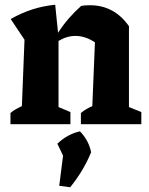

<svg xmlns="http://www.w3.org/2000/svg" viewBox="-20 -522 625 807"><path d="M24 0V-47Q33 -55 45 -62Q57 -69 72 -76L83 -355L25 -442Q114 -493 212 -502L224 -384Q245 -417 269.5 -445Q294 -473 321 -497Q331 -499 340.5 -499.5Q350 -500 358 -500Q460 -500 522 -412V-72L574 -51V0H320V-47Q340 -64 368 -76L379 -344Q339 -371 297 -371Q261 -371 226 -350V-72L276 -51V0ZM229 259 245 132 221 82Q263 42 316 30Q353 68 363 118Q331 196 275 265Z"/></svg>

Font: Piazzolla
Style: Bold
Weight: 700
Designer: Juan Pablo del Peral
Foundry: Huerta Tipografica
Version: Version 1.330